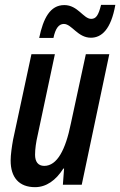

<svg xmlns="http://www.w3.org/2000/svg" viewBox="-20 -764 497 794"><path d="M142 -607H201C209 -646 223 -665 244 -665C277 -665 301 -608 356 -608C400 -608 439 -642 457 -744H398C387 -700 377 -686 357 -686C325 -686 302 -743 246 -743C187 -743 159 -688 142 -607ZM125 10C171 10 211 -18 242 -67H245L240 0H318L432 -540H335L273 -253C251 -144 216 -78 163 -78C137 -78 125 -96 125 -124C125 -148 129 -176 136 -206L207 -540H110L34 -186C29 -158 24 -124 24 -100C24 -30 59 10 125 10Z"/></svg>

Font: Noto Sans UI Condensed Medium
Style: Italic
Weight: 500
Width: 3
Italic angle: -12°
Designer: Monotype Design Team
Foundry: Monotype Imaging Inc.
Version: Version 1.901